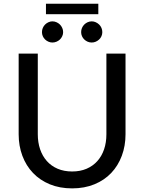

<svg xmlns="http://www.w3.org/2000/svg" viewBox="-20 -1006 777 1034"><path d="M80.5 0ZM368.5 -82.5Q412 -82.5 446.2 -97.2Q480.5 -112 504.2 -138.5Q528 -165 540.5 -201.8Q553 -238.5 553 -283V-717.5H656V-283Q656 -220.5 636 -167Q616 -113.5 579 -74.5Q542 -35.5 488.5 -13.5Q435 8.5 368.5 8.5Q301.5 8.5 248.2 -13.5Q195 -35.5 157.8 -74.5Q120.5 -113.5 100.5 -167Q80.5 -220.5 80.5 -283V-717.5H183.5V-283Q183.5 -239 196 -202.2Q208.5 -165.5 232.2 -138.8Q256 -112 290.5 -97.2Q325 -82.5 368.5 -82.5ZM227.5 -986H509.5V-929.5H227.5ZM320 -833Q320 -821.5 315.2 -811.2Q310.5 -801 302.8 -793.5Q295 -786 284.5 -781.5Q274 -777 262 -777Q251 -777 240.8 -781.5Q230.5 -786 222.8 -793.5Q215 -801 210.5 -811.2Q206 -821.5 206 -833Q206 -845 210.5 -855.5Q215 -866 222.8 -873.8Q230.5 -881.5 240.8 -886.2Q251 -891 262 -891Q274 -891 284.5 -886.2Q295 -881.5 302.8 -873.8Q310.5 -866 315.2 -855.5Q320 -845 320 -833ZM531 -833Q531 -821.5 526.5 -811.2Q522 -801 514 -793.5Q506 -786 495.8 -781.5Q485.5 -777 474 -777Q462 -777 451.8 -781.5Q441.5 -786 433.8 -793.5Q426 -801 421.5 -811.2Q417 -821.5 417 -833Q417 -845 421.5 -855.5Q426 -866 433.8 -873.8Q441.5 -881.5 451.8 -886.2Q462 -891 474 -891Q485.5 -891 495.8 -886.2Q506 -881.5 514 -873.8Q522 -866 526.5 -855.5Q531 -845 531 -833Z"/></svg>

Font: Lato Medium
Style: Regular
Weight: 500
Designer: Lukasz Dziedzic
Foundry: tyPoland Lukasz Dziedzic
Version: Version 2.006; 2014-01-15